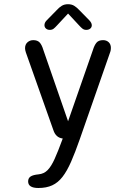

<svg xmlns="http://www.w3.org/2000/svg" viewBox="-20 -678 659 935"><path d="M167 237.5Q117 237.5 117 205.5Q117 189.5 129 181.5Q141 173.5 168 171Q194 168.5 211.8 150.5Q229.5 132.5 246 96Q262.5 59.5 283.5 2L285.5 -3.5Q252 -7.5 240 -44L106 -422.5Q102 -434.5 102 -443Q102 -461.5 113.8 -472Q125.5 -482.5 142 -482.5Q162.5 -482.5 173 -471.2Q183.5 -460 190.5 -436.5L311.5 -87.5L432.5 -434.5Q439.5 -457.5 449.8 -470Q460 -482.5 482 -482.5Q498.5 -482.5 509.2 -472.5Q520 -462.5 520 -444.5Q520 -440 519.2 -434.5Q518.5 -429 516 -422.5L368.5 0Q346 64.5 326 110Q306 155.5 284.2 183.5Q262.5 211.5 234.2 224.5Q206 237.5 167 237.5ZM415 -579Q427 -566.5 427 -555Q427 -545 419.5 -538.8Q412 -532.5 400 -532.5Q389.5 -532.5 382 -538.2Q374.5 -544 365.5 -554L311.5 -612L257 -553.5Q248 -543.5 240.8 -538Q233.5 -532.5 222.5 -532.5Q211 -532.5 203.8 -539Q196.5 -545.5 196.5 -555.5Q196.5 -568 207.5 -579L254.5 -627Q268.5 -642.5 281.2 -650Q294 -657.5 311 -657.5Q328.5 -657.5 341 -650Q353.5 -642.5 368 -627Z"/></svg>

Font: Sono Monospace
Style: Regular
Weight: 400
Designer: Tyler Finck
Foundry: Tyler Finck
Version: Version 2.112